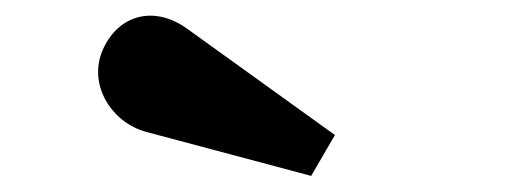

<svg xmlns="http://www.w3.org/2000/svg" viewBox="-20 -919 642 241"><path d="M163.6 -753.4 370.6 -698.2 400.4 -749.5 214.4 -883.3C173.3 -912.6 128.9 -900.4 109.4 -857.4C89.4 -813 120.1 -765.1 163.6 -753.4Z"/></svg>

Font: Atomic Age
Style: Regular
Weight: 400
Designer: James Grieshaber
Foundry: James Grieshaber
Version: Version 1.002